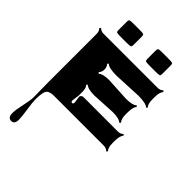

<svg xmlns="http://www.w3.org/2000/svg" viewBox="-351 -1032 1577 1577"><g transform="rotate(45 437.0 -244.0)"><path d="M298.8 -731H245.1Q202.1 -731 193.6 -734.4Q185.1 -737.8 185.1 -759.3V-853.5Q185.1 -875 193.6 -878.4Q202.1 -881.8 245.1 -881.8H298.8Q341.8 -881.8 350.3 -878.4Q358.9 -875 358.9 -853.5V-759.3Q358.9 -737.8 350.3 -734.4Q341.8 -731 298.8 -731ZM634.8 -731H580.1Q537.1 -731 528.8 -734.4Q520.5 -737.8 520.5 -759.3V-853.5Q520.5 -875 528.8 -878.4Q537.1 -881.8 580.1 -881.8H634.8Q677.7 -881.8 686 -878.4Q694.3 -875 694.3 -853.5V-759.3Q694.3 -737.8 686 -734.4Q677.7 -731 634.8 -731ZM352.1 -81.1 344.2 -141.6V-147Q354.5 -165 372.1 -165L770.5 -164.6Q800.3 -164.6 818.8 -183.6L828.6 -173.8Q807.1 -152.3 807.1 -91.8Q807.1 -91.8 807.1 -63.5Q807.1 -14.2 828.6 8.3L818.8 18.1Q799.8 -1 770.5 -1H192.9Q149.4 -1 128.9 15.6Q105.5 35.2 105.5 126Q105.5 162.6 116.7 234.1Q127.9 305.7 127.9 341.8Q127.9 394 90.8 394Q50.8 394 50.8 340.3Q50.8 303.7 66.9 231.9Q83 160.2 83 123L80.6 -40.5V-609.9Q80.6 -640.1 62 -658.2L71.8 -668.5Q91.8 -649.4 120.6 -649.4H747.6Q777.3 -649.4 796.4 -668.5L806.2 -658.2Q784.7 -636.7 784.7 -577.1V-549.8Q784.7 -497.6 806.2 -476.6L796.4 -467.3Q772 -492.2 681.6 -492.2L439 -481Q349.1 -481 324.7 -505.9L314.5 -496.1Q333.5 -477.5 333.5 -447Q333.5 -416.5 314.5 -397.9L324.7 -388.7Q348.1 -413.1 423.3 -413.1L627.9 -401.9Q703.6 -401.9 728 -426.3L738.3 -416.5Q716.8 -395 716.8 -334V-306.6Q716.8 -256.3 738.3 -233.9L728 -223.6Q704.6 -248 628.9 -248L424.3 -237.3Q349.1 -237.3 324.7 -261.7L314.9 -252Q329.6 -237.3 332 -217Q334.5 -196.8 335 -188.2Q335.4 -179.7 335 -161.9Q334.5 -144 334.5 -140.6L326.2 -82Q326.2 -64.5 339.1 -64.5Q352.1 -64.5 352.1 -81.1Z"/></g></svg>

Font: Nosifer
Style: Regular
Weight: 400
Version: Version 001.002